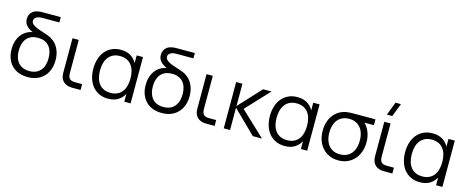

<svg xmlns="http://www.w3.org/2000/svg" viewBox="-39 -1464 5278 2163"><g transform="rotate(15 2600.0 -382.5)"><path d="M294.5 14.5Q216 14.5 158.5 -17.8Q101 -50 70.5 -108.5Q40 -167 40 -244.5Q40 -322 71 -381Q102 -440 159.5 -470Q188 -484.5 220.5 -490Q179 -506.5 148.5 -537.5Q117.5 -568.5 117.5 -617Q117.5 -644 127.8 -667.2Q138 -690.5 160 -707.2Q182 -724 216 -730.5Q230 -733.5 244.8 -734.2Q259.5 -735 275.5 -735H482.5V-673H292Q276 -673 263.8 -672Q251.5 -671 241 -668.5Q217.5 -662.5 203.8 -649Q190 -635.5 190 -614.5Q190 -590.5 210.5 -573Q231 -555.5 265.2 -542.2Q299.5 -529 368 -507Q378 -503.5 386.5 -500.5Q411 -492.5 433 -480Q490.5 -447 521 -387.2Q551.5 -327.5 551.5 -250Q551.5 -171.5 520.8 -111.8Q490 -52 432 -18.8Q374 14.5 294.5 14.5ZM296 -56Q352.5 -56 391.5 -80Q430.5 -104 450 -147.8Q469.5 -191.5 469.5 -251.5Q469.5 -341.5 425 -392.5Q380.5 -443.5 296 -443.5Q238.5 -443.5 199.8 -419.8Q161 -396 141.8 -352.2Q122.5 -308.5 122.5 -250Q122.5 -190 142.2 -146.5Q162 -103 201 -79.5Q240 -56 296 -56Z M910 0H809.5Q777.5 0 751.8 -9.2Q726 -18.5 708.2 -35.8Q690.5 -53 681 -77.8Q671.5 -102.5 671.5 -133.5V-539.5H744.5V-153.5Q744.5 -107 763.8 -87.5Q783 -68 829 -68H910Z M1493.5 -540V0H1420V-90.5Q1393.5 -41 1347 -13Q1300.5 15 1232.5 15Q1175 15 1129.2 -6Q1083.5 -27 1051.8 -64.8Q1020 -102.5 1003.2 -154.8Q986.5 -207 986.5 -269.5Q986.5 -333.5 1003.5 -386Q1020.5 -438.5 1052.5 -476Q1084.5 -513.5 1130 -534.2Q1175.5 -555 1232.5 -555Q1301 -555 1347.2 -527.2Q1393.5 -499.5 1420 -449.5V-540ZM1242.5 -484.5Q1197.5 -484.5 1164.2 -468.8Q1131 -453 1108.8 -424.8Q1086.5 -396.5 1075.5 -357Q1064.5 -317.5 1064.5 -269.5Q1064.5 -221 1075.8 -181.2Q1087 -141.5 1109.2 -113.8Q1131.5 -86 1164.8 -70.8Q1198 -55.5 1242.5 -55.5Q1288 -55.5 1321.2 -71.2Q1354.5 -87 1376.5 -115.2Q1398.5 -143.5 1409.2 -183Q1420 -222.5 1420 -269.5Q1420 -318.5 1408.8 -358Q1397.5 -397.5 1375.2 -425.8Q1353 -454 1319.8 -469.2Q1286.5 -484.5 1242.5 -484.5Z M1858 14.5Q1779.5 14.5 1722 -17.8Q1664.5 -50 1634 -108.5Q1603.5 -167 1603.5 -244.5Q1603.5 -322 1634.5 -381Q1665.5 -440 1723 -470Q1751.5 -484.5 1784 -490Q1742.5 -506.5 1712 -537.5Q1681 -568.5 1681 -617Q1681 -644 1691.2 -667.2Q1701.5 -690.5 1723.5 -707.2Q1745.5 -724 1779.5 -730.5Q1793.5 -733.5 1808.2 -734.2Q1823 -735 1839 -735H2046V-673H1855.5Q1839.5 -673 1827.2 -672Q1815 -671 1804.5 -668.5Q1781 -662.5 1767.2 -649Q1753.5 -635.5 1753.5 -614.5Q1753.5 -590.5 1774 -573Q1794.5 -555.5 1828.8 -542.2Q1863 -529 1931.5 -507Q1941.5 -503.5 1950 -500.5Q1974.5 -492.5 1996.5 -480Q2054 -447 2084.5 -387.2Q2115 -327.5 2115 -250Q2115 -171.5 2084.2 -111.8Q2053.5 -52 1995.5 -18.8Q1937.5 14.5 1858 14.5ZM1859.5 -56Q1916 -56 1955 -80Q1994 -104 2013.5 -147.8Q2033 -191.5 2033 -251.5Q2033 -341.5 1988.5 -392.5Q1944 -443.5 1859.5 -443.5Q1802 -443.5 1763.2 -419.8Q1724.5 -396 1705.2 -352.2Q1686 -308.5 1686 -250Q1686 -190 1705.8 -146.5Q1725.5 -103 1764.5 -79.5Q1803.5 -56 1859.5 -56Z M2473.5 0H2373Q2341 0 2315.2 -9.2Q2289.5 -18.5 2271.8 -35.8Q2254 -53 2244.5 -77.8Q2235 -102.5 2235 -133.5V-539.5H2308V-153.5Q2308 -107 2327.2 -87.5Q2346.5 -68 2392.5 -68H2473.5Z M2580 -540H2653.5V-280L2894.5 -540H2992.5L2739.5 -270L3025.5 0H2918.5L2653.5 -260V0H2580Z M3553 -540V0H3479.5V-90.5Q3453 -41 3406.5 -13Q3360 15 3292 15Q3234.5 15 3188.8 -6Q3143 -27 3111.2 -64.8Q3079.5 -102.5 3062.8 -154.8Q3046 -207 3046 -269.5Q3046 -333.5 3063 -386Q3080 -438.5 3112 -476Q3144 -513.5 3189.5 -534.2Q3235 -555 3292 -555Q3360.5 -555 3406.8 -527.2Q3453 -499.5 3479.5 -449.5V-540ZM3302 -484.5Q3257 -484.5 3223.8 -468.8Q3190.5 -453 3168.2 -424.8Q3146 -396.5 3135 -357Q3124 -317.5 3124 -269.5Q3124 -221 3135.2 -181.2Q3146.5 -141.5 3168.8 -113.8Q3191 -86 3224.2 -70.8Q3257.5 -55.5 3302 -55.5Q3347.5 -55.5 3380.8 -71.2Q3414 -87 3436 -115.2Q3458 -143.5 3468.8 -183Q3479.5 -222.5 3479.5 -269.5Q3479.5 -318.5 3468.2 -358Q3457 -397.5 3434.8 -425.8Q3412.5 -454 3379.2 -469.2Q3346 -484.5 3302 -484.5Z M3918.5 15Q3842.5 15 3784.5 -20.8Q3726.5 -56.5 3694.8 -119.8Q3663 -183 3663 -263Q3663 -334.5 3687.8 -392Q3712.5 -449.5 3758.5 -486.8Q3804.5 -524 3867.5 -535Q3886.5 -538.5 3912.2 -539.2Q3938 -540 3972 -540H4204.5V-472H4094Q4125 -443.5 4145.5 -400Q4174.5 -339 4174.5 -263Q4174.5 -183 4142.8 -119.8Q4111 -56.5 4053 -20.8Q3995 15 3918.5 15ZM3918.5 -55.5Q3975.5 -55.5 4015.8 -81.5Q4056 -107.5 4076.2 -154.2Q4096.5 -201 4096.5 -263Q4096.5 -324 4076.2 -370.5Q4056 -417 4015.8 -443.2Q3975.5 -469.5 3918.5 -469.5Q3917.5 -469.5 3916.5 -469.5Q3860.5 -469.5 3820.8 -443Q3781 -416.5 3761 -369.5Q3741 -322.5 3741 -263Q3741 -200.5 3762 -153.5Q3783 -106.5 3823 -81Q3863 -55.5 3918.5 -55.5Z M4315 -625 4374.5 -780H4437.5L4378 -625ZM4546.5 0H4446Q4414 0 4388.2 -9.2Q4362.5 -18.5 4344.8 -35.8Q4327 -53 4317.5 -77.8Q4308 -102.5 4308 -133.5V-539.5H4381V-153.5Q4381 -107 4400.2 -87.5Q4419.5 -68 4465.5 -68H4546.5Z M5130 -540V0H5056.5V-90.5Q5030 -41 4983.5 -13Q4937 15 4869 15Q4811.5 15 4765.8 -6Q4720 -27 4688.2 -64.8Q4656.5 -102.5 4639.8 -154.8Q4623 -207 4623 -269.5Q4623 -333.5 4640 -386Q4657 -438.5 4689 -476Q4721 -513.5 4766.5 -534.2Q4812 -555 4869 -555Q4937.5 -555 4983.8 -527.2Q5030 -499.5 5056.5 -449.5V-540ZM4879 -484.5Q4834 -484.5 4800.8 -468.8Q4767.5 -453 4745.2 -424.8Q4723 -396.5 4712 -357Q4701 -317.5 4701 -269.5Q4701 -221 4712.2 -181.2Q4723.5 -141.5 4745.8 -113.8Q4768 -86 4801.2 -70.8Q4834.5 -55.5 4879 -55.5Q4924.5 -55.5 4957.8 -71.2Q4991 -87 5013 -115.2Q5035 -143.5 5045.8 -183Q5056.5 -222.5 5056.5 -269.5Q5056.5 -318.5 5045.2 -358Q5034 -397.5 5011.8 -425.8Q4989.5 -454 4956.2 -469.2Q4923 -484.5 4879 -484.5Z"/></g></svg>

Font: Vela Sans
Style: Regular
Weight: 400
Designer: Principal design: Mikhail Sharanda - project Manrope.
Design modification: Ravid Balaliev
Foundry: Mikhail Sharanda
Version: Version 1.001